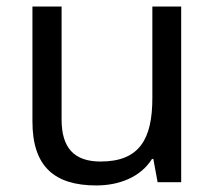

<svg xmlns="http://www.w3.org/2000/svg" viewBox="-20 -556 658 586"><path d="M533 -536H445V-257C445 -132 406 -63 287 -63C206 -63 168 -105 168 -191V-536H79V-185C79 -49 145 10 274 10C343 10 409 -15 444 -71H448L461 0H533Z"/></svg>

Font: Noto Sans Inscriptional Parthian
Style: Regular
Weight: 400
Designer: Monotype Design Team
Foundry: Monotype Imaging Inc.
Version: Version 2.003